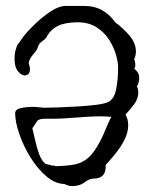

<svg xmlns="http://www.w3.org/2000/svg" viewBox="-20 -625 509 647"><path d="M223 2Q214 2 208 -0.5Q202 -3 196 -5Q165 -6 135.5 -31.5Q106 -57 82.5 -95Q59 -133 45 -173.5Q31 -214 31 -245Q33 -256 45 -259.5Q57 -263 71 -264Q90 -266 107 -264Q124 -262 131 -262Q145 -262 174.5 -263Q204 -264 238.5 -266Q273 -268 302 -271.5Q331 -275 344 -281Q364 -290 371 -322.5Q378 -355 378 -398Q378 -415 371 -440Q364 -465 348 -490.5Q332 -516 305.5 -533Q279 -550 240 -550Q198 -549 175.5 -538Q153 -527 140 -506Q136 -495 123.5 -487Q111 -479 108 -467Q105 -456 93 -443Q81 -430 77 -415Q76 -413 78.5 -406Q81 -399 81 -391Q81 -384 78 -378.5Q75 -373 66 -371Q55 -369 42 -383Q29 -397 29 -428Q29 -433 29.5 -438.5Q30 -444 31 -450Q34 -461 36 -467.5Q38 -474 43 -479Q46 -484 51 -490.5Q56 -497 62 -506Q75 -522 99.5 -545.5Q124 -569 151.5 -587Q179 -605 202 -605H263Q299 -605 325 -590Q351 -575 368 -550Q394 -531 416 -505.5Q438 -480 438 -451Q438 -438 432 -425Q436 -417 436 -406Q436 -399 434 -396L432 -394Q437 -390 443 -382.5Q449 -375 449 -362Q449 -355 447 -347Q445 -339 441 -333L443 -331Q446 -322 446 -314Q446 -292 431.5 -273Q417 -254 403 -239Q412 -223 412 -203Q412 -178 399 -153Q386 -128 368 -106Q350 -84 336 -69Q339 -23 294 -23Q281 -23 265 -10.5Q249 2 223 2ZM168 -65Q205 -66 230.5 -70.5Q256 -75 277 -93Q298 -111 319 -152Q326 -165 335.5 -188.5Q345 -212 355 -231Q347 -232 338 -232.5Q329 -233 319 -233Q297 -233 275 -231.5Q253 -230 239 -229Q220 -228 201 -226.5Q182 -225 168 -225H133Q110 -225 105 -216.5Q100 -208 89 -193Q93 -178 98 -154.5Q103 -131 111 -108Q119 -85 133 -73L156 -67Q158 -67 161 -67Q164 -67 168 -65Z"/></svg>

Font: RU Serius
Style: Regular
Weight: 400
Designer: Robert E. Leuschke
Foundry: Robert E. Leuschke
Version: Version 1.011; ttfautohint (v1.8.3)